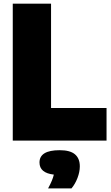

<svg xmlns="http://www.w3.org/2000/svg" viewBox="-20 -760 599 1038"><path d="M49 0V-740H256V-176H556V0ZM411.5 139.5Q411.5 169.5 398.8 202.5Q386 235.5 366.5 258.5H240Q253 234.5 260.2 217Q267.5 199.5 271 184Q193.5 175 193.5 118.5Q193.5 52 302.5 52Q359 52 385.2 74.2Q411.5 96.5 411.5 139.5Z"/></svg>

Font: Encode Sans SemiCondensed Black
Style: Regular
Weight: 900
Width: 4
Designer: Multiple Designers
Foundry: Impallari Type
Version: Version 2.000